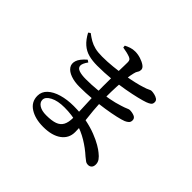

<svg xmlns="http://www.w3.org/2000/svg" viewBox="-177 -1047 1355 1355"><g transform="rotate(45 500.0 -370.0)"><path d="M391 48Q311 48 259 15Q207 -18 207 -79Q207 -120 238 -149Q269 -178 322 -193.5Q375 -209 440 -209Q511 -209 570 -197Q629 -185 674.5 -167Q720 -149 750.5 -131Q781 -113 796 -100Q817 -84 829.5 -66.5Q842 -49 842 -28Q842 -7 831.5 3.5Q821 14 805 14Q789 14 778 6Q767 -2 750 -16Q706 -56 653 -88Q600 -120 537.5 -138Q475 -156 401 -156Q334 -156 293 -134.5Q252 -113 252 -84Q252 -58 278 -41.5Q304 -25 348 -25Q403 -25 435 -36.5Q467 -48 481.5 -75Q496 -102 496 -149Q496 -182 494 -231Q492 -280 489.5 -337.5Q487 -395 487 -453Q487 -489 487.5 -527.5Q488 -566 489 -601Q490 -636 490.5 -661.5Q491 -687 491 -696Q491 -711 486 -718Q481 -725 469 -730Q453 -736 436 -740Q419 -744 395 -748L393 -765Q410 -774 430.5 -781Q451 -788 475 -788Q502 -788 530 -779Q558 -770 577 -756.5Q596 -743 596 -726Q596 -711 588 -700Q580 -689 576 -670Q570 -647 565 -608Q560 -569 557.5 -519.5Q555 -470 555 -411Q555 -339 560.5 -282Q566 -225 571.5 -178Q577 -131 577 -86Q577 -24 527.5 12Q478 48 391 48ZM373 -333Q322 -333 284.5 -346.5Q247 -360 230.5 -384Q214 -408 224 -440Q234 -472 278 -510L295 -499Q269 -463 270.5 -442Q272 -421 297.5 -412Q323 -403 367 -403Q423 -403 477 -408.5Q531 -414 582 -423.5Q633 -433 675 -447Q704 -456 718 -462.5Q732 -469 739 -469Q764 -469 784.5 -460.5Q805 -452 805 -431Q805 -414 795 -404.5Q785 -395 769 -388Q749 -380 707.5 -370.5Q666 -361 611 -352.5Q556 -344 495 -338.5Q434 -333 373 -333ZM355 -527Q307 -527 269 -537Q231 -547 200.5 -573.5Q170 -600 145 -647L160 -658Q185 -639 208.5 -625.5Q232 -612 261.5 -604.5Q291 -597 334 -597Q386 -597 439.5 -602.5Q493 -608 542 -616.5Q591 -625 630 -634Q669 -643 692 -651Q719 -659 732 -666Q745 -673 753 -673Q766 -673 783 -669Q800 -665 812.5 -656.5Q825 -648 825 -632Q825 -614 813.5 -605.5Q802 -597 783 -590Q761 -582 718 -571.5Q675 -561 617 -550.5Q559 -540 492 -533.5Q425 -527 355 -527Z"/></g></svg>

Font: Noto Serif SC ExtraLight SemiBold
Style: Regular
Weight: 600
Version: Version 2.002-H1;hotconv 1.1.0;makeotfexe 2.6.0